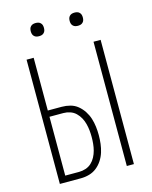

<svg xmlns="http://www.w3.org/2000/svg" viewBox="-134 -1010 868 1097"><g transform="rotate(-15 300.0 -462.0)"><path d="M477 0V-735H519V0ZM81 0V-735H123V-423H205Q231 -423 255.5 -416.5Q280 -410 299.5 -394Q319 -378 333 -356.5Q347 -335 354.5 -311Q362 -287 365 -262Q368 -237 368 -212Q368 -187 365 -161.5Q362 -136 354.5 -112Q347 -88 333 -66.5Q319 -45 299.5 -29.5Q280 -14 255.5 -7Q231 0 205 0ZM123 -38H205Q225 -38 244.5 -44.5Q264 -51 278.5 -64.5Q293 -78 302.5 -96Q312 -114 317 -133Q322 -152 324 -172Q326 -192 326 -212Q326 -232 324 -251.5Q322 -271 317 -290.5Q312 -310 302.5 -327.5Q293 -345 278.5 -359Q264 -373 244.5 -379.5Q225 -386 205 -386H123ZM415 -846Q407 -846 399.5 -848Q392 -850 386 -856Q380 -862 378 -869.5Q376 -877 376 -885Q376 -893 378 -900.5Q380 -908 386 -914Q392 -920 399.5 -922Q407 -924 415 -924Q423 -924 430.5 -922Q438 -920 444 -914Q450 -908 452 -900.5Q454 -893 454 -885Q454 -877 452 -869.5Q450 -862 444 -856Q438 -850 430.5 -848Q423 -846 415 -846ZM185 -846Q177 -846 169.5 -848Q162 -850 156 -856Q150 -862 148 -869.5Q146 -877 146 -885Q146 -893 148 -900.5Q150 -908 156 -914Q162 -920 169.5 -922Q177 -924 185 -924Q193 -924 200.5 -922Q208 -920 214 -914Q220 -908 222 -900.5Q224 -893 224 -885Q224 -877 222 -869.5Q220 -862 214 -856Q208 -850 200.5 -848Q193 -846 185 -846Z"/></g></svg>

Font: Iosevka Extralight Extended
Style: Regular
Weight: 200
Width: 7
Monospace: yes
Designer: Belleve Invis
Foundry: Belleve Invis
Version: Version 32.5.0; ttfautohint (v1.8.4)